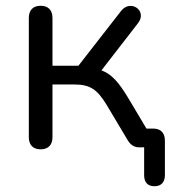

<svg xmlns="http://www.w3.org/2000/svg" viewBox="-20 -511 606 666"><path d="M516 135C539 135 552 121 552 97V-23C552 -50 538 -65 511 -65H488L426 -169C392 -226 367 -254 332 -267L459 -431C492 -474 433 -515 400 -473L252 -283H162V-449C162 -476 147 -491 121 -491C95 -491 80 -476 80 -449V-35C80 -8 95 7 121 7C147 7 162 -8 162 -35V-218H237C293 -218 317 -201 350 -147L424 -23C434 -7 448 0 461 0H480V97C480 121 492 135 516 135Z"/></svg>

Font: SN Pro Book
Style: Regular
Weight: 350
Designer: Tobias Whetton
Foundry: Supernotes
Version: Version 1.003;Glyphs 3.3 (3324)